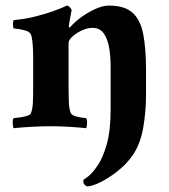

<svg xmlns="http://www.w3.org/2000/svg" viewBox="-20 -456 605 689"><path d="M377 -62V-219Q377 -254 371.5 -285.5Q366 -317 352 -336.5Q338 -356 312 -356Q293 -356 273 -346.5Q253 -337 239.5 -324.5Q226 -312 226 -302V-142Q226 -115 227 -90Q228 -65 234 -50Q237 -44 247.5 -40Q258 -36 270.5 -34.5Q283 -33 289 -32Q293 -27 292.5 -14Q292 -1 289 4Q261 1 227 -1Q193 -3 162 -3Q131 -3 94.5 -1Q58 1 29 4Q26 -1 25.5 -14Q25 -27 29 -32Q36 -33 49.5 -34.5Q63 -36 76 -40Q89 -44 91 -50Q97 -65 98 -88Q99 -111 99 -142V-254Q99 -259 98.5 -275.5Q98 -292 96 -309.5Q94 -327 90 -334Q86 -342 72.5 -346Q59 -350 46 -352Q33 -354 29 -354Q28 -355 27 -362.5Q26 -370 27 -377Q28 -384 30 -384Q67 -387 103.5 -396Q140 -405 171 -416Q202 -427 220 -436Q225 -436 231 -429.5Q237 -423 237 -419Q236 -415 233.5 -401.5Q231 -388 229 -376Q227 -364 227 -363Q227 -358 228 -357Q230 -357 235 -362Q249 -378 272.5 -395Q296 -412 322.5 -424Q349 -436 371 -436Q427 -436 455.5 -410.5Q484 -385 494 -333.5Q504 -282 504 -205V-117Q504 -56 494 2Q484 60 457 100Q434 133 401.5 158.5Q369 184 339 198.5Q309 213 292 213Q279 206 279 196Q279 190 280 189Q282 188 296.5 177Q311 166 330 138.5Q349 111 363 62Q377 13 377 -62Z"/></svg>

Font: Amiri
Style: Bold
Weight: 700
Designer: Khaled Hosny
Version: Version 0.113